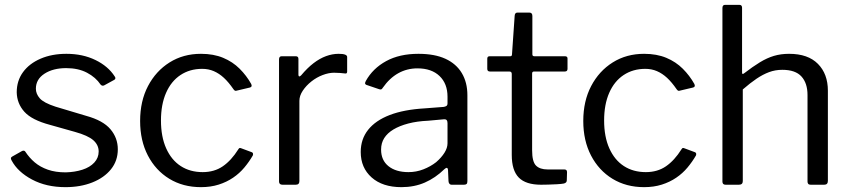

<svg xmlns="http://www.w3.org/2000/svg" viewBox="-20 -762 3506 792"><path d="M395 -413Q375 -443 339 -462Q303 -481 253 -481Q199 -481 163.5 -458Q128 -435 128 -396Q128 -375 144 -356.5Q160 -338 209 -322L336 -284Q405 -265 435.5 -229Q466 -193 466 -146Q466 -99 438 -64Q410 -29 361 -9.5Q312 10 250 10Q171 10 112 -21.5Q53 -53 28 -100Q25 -105 25 -109Q25 -113 30 -116L69 -138Q74 -141 78 -140.5Q82 -140 84 -137Q101 -111 123.5 -92Q146 -73 177.5 -62Q209 -51 251 -51Q289 -52 320 -62Q351 -72 369 -91.5Q387 -111 387 -137Q387 -164 365 -183.5Q343 -203 289 -218L186 -247Q111 -267 80.5 -301Q50 -335 49 -381Q49 -429 75 -464.5Q101 -500 147.5 -520Q194 -540 254 -540Q321 -540 373.5 -514.5Q426 -489 453 -447Q456 -443 456 -439.5Q456 -436 452 -433L410 -410Q406 -408 402.5 -408.5Q399 -409 395 -413Z M809 -540Q861 -540 900.5 -523.5Q940 -507 968.5 -478.5Q997 -450 1016 -416Q1022 -404 1011 -401L956 -388Q949 -385 943 -394Q923 -423 903.5 -441Q884 -459 862 -468.5Q840 -478 814 -478Q763 -478 724.5 -452.5Q686 -427 665 -379Q644 -331 644 -265Q644 -198 665.5 -150Q687 -102 725.5 -77Q764 -52 816 -52Q864 -52 899 -76Q934 -100 963 -146Q966 -151 968.5 -151.5Q971 -152 976 -150L1019 -134Q1026 -131 1023 -121Q1008 -95 988 -71Q968 -47 941.5 -29Q915 -11 882 -0.5Q849 10 809 10Q735 10 678.5 -24.5Q622 -59 590 -120.5Q558 -182 558 -263Q558 -345 590.5 -407Q623 -469 679.5 -504.5Q736 -540 809 -540Z M1145 0Q1138 0 1134.5 -3.5Q1131 -7 1131 -13V-517Q1131 -530 1142 -530H1200Q1211 -530 1211 -519V-454Q1211 -448 1214 -447Q1217 -446 1222 -451Q1248 -482 1273.5 -501.5Q1299 -521 1325 -530.5Q1351 -540 1377 -540Q1412 -540 1412 -527V-467Q1412 -457 1403 -459Q1394 -460 1382.5 -461Q1371 -462 1358 -462Q1336 -462 1311 -452.5Q1286 -443 1264.5 -426Q1243 -409 1229 -388Q1215 -367 1215 -346V-15Q1215 0 1200 0H1145Z M1813 -64Q1776 -28 1732.5 -9Q1689 10 1636 10Q1558 10 1513 -30Q1468 -70 1468 -135Q1468 -188 1498.5 -226.5Q1529 -265 1587.5 -287.5Q1646 -310 1732 -315L1810 -321Q1817 -322 1821.5 -325Q1826 -328 1826 -336V-363Q1826 -417 1793 -448.5Q1760 -480 1702 -480Q1659 -480 1623 -460Q1587 -440 1559 -400Q1556 -395 1553 -393.5Q1550 -392 1544 -394L1491 -412Q1487 -414 1486 -417Q1485 -420 1489 -428Q1518 -480 1573 -510Q1628 -540 1706 -540Q1773 -540 1817.5 -519.5Q1862 -499 1885 -460.5Q1908 -422 1908 -369V-15Q1908 -6 1904.5 -3Q1901 0 1894 0H1843Q1837 0 1833.5 -4.5Q1830 -9 1830 -16L1828 -62Q1826 -76 1813 -64ZM1826 -254Q1826 -271 1812 -270L1746 -264Q1700 -262 1664 -252.5Q1628 -243 1603 -228Q1578 -213 1565 -192.5Q1552 -172 1552 -145Q1552 -101 1582.5 -76.5Q1613 -52 1665 -52Q1697 -52 1726.5 -63.5Q1756 -75 1779 -93Q1801 -112 1813.5 -132Q1826 -152 1826 -171V-254Z M2183 -467Q2175 -467 2175 -459V-142Q2175 -95 2191 -79Q2207 -63 2239 -63H2308Q2313 -63 2316 -60.5Q2319 -58 2319 -52L2318 -18Q2318 -8 2306 -5Q2296 -3 2277.5 -2Q2259 -1 2241.5 -0.5Q2224 0 2212 0Q2149 0 2120 -29.5Q2091 -59 2091 -123V-457Q2091 -467 2081 -467H2001Q1990 -467 1990 -478V-520Q1990 -530 2000 -530H2085Q2092 -530 2092 -538L2103 -697Q2104 -710 2114 -710H2164Q2176 -710 2176 -696V-538Q2176 -530 2184 -530H2310Q2321 -530 2321 -521V-478Q2321 -467 2310 -467Z M2637 -540Q2689 -540 2728.5 -523.5Q2768 -507 2796.5 -478.5Q2825 -450 2844 -416Q2850 -404 2839 -401L2784 -388Q2777 -385 2771 -394Q2751 -423 2731.5 -441Q2712 -459 2690 -468.5Q2668 -478 2642 -478Q2591 -478 2552.5 -452.5Q2514 -427 2493 -379Q2472 -331 2472 -265Q2472 -198 2493.5 -150Q2515 -102 2553.5 -77Q2592 -52 2644 -52Q2692 -52 2727 -76Q2762 -100 2791 -146Q2794 -151 2796.5 -151.5Q2799 -152 2804 -150L2847 -134Q2854 -131 2851 -121Q2836 -95 2816 -71Q2796 -47 2769.5 -29Q2743 -11 2710 -0.5Q2677 10 2637 10Q2563 10 2506.5 -24.5Q2450 -59 2418 -120.5Q2386 -182 2386 -263Q2386 -345 2418.5 -407Q2451 -469 2507.5 -504.5Q2564 -540 2637 -540Z M2973 0Q2960 0 2960 -13V-729Q2960 -742 2971 -742H3030Q3041 -742 3041 -730V-463Q3041 -458 3043 -457Q3045 -456 3050 -460Q3085 -487 3114.5 -505Q3144 -523 3172.5 -531.5Q3201 -540 3235 -540Q3313 -540 3354 -498.5Q3395 -457 3395 -388V-16Q3395 0 3380 0H3324Q3317 0 3314 -3.5Q3311 -7 3311 -13V-370Q3311 -419 3286 -446.5Q3261 -474 3207 -474Q3178 -474 3152.5 -464.5Q3127 -455 3101 -437.5Q3075 -420 3044 -393V-15Q3044 0 3028 0H2973Z"/></svg>

Font: Libre Franklin
Style: Regular
Weight: 400
Designer: Pablo Impallari, Rodrigo Fuenzalida, Nhung Nguyen
Foundry: Impallari Type
Version: Version 3.000